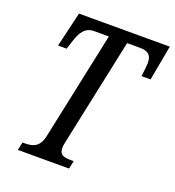

<svg xmlns="http://www.w3.org/2000/svg" viewBox="-130 -817 840 920"><g transform="rotate(20 289.5 -357.0)"><path d="M64 0H325L334 -41H319C286 -41 261 -46 261 -80C261 -90 262 -101 265 -113L381 -660H445C490 -660 507 -644 507 -603C507 -597 506 -586 505 -578L500 -535H546L579 -714H116L74 -536H118L131 -577C146 -625 166 -660 213 -660H288L171 -108C158 -49 124 -41 84 -41H73Z"/></g></svg>

Font: Noto Serif ExtraCondensed
Style: Italic
Weight: 400
Width: 2
Italic angle: -12°
Designer: Monotype Design Team
Foundry: Monotype Imaging Inc.
Version: Version 2.014